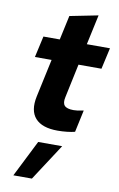

<svg xmlns="http://www.w3.org/2000/svg" viewBox="-106 -749 690 1111"><g transform="rotate(10 239.0 -193.5)"><path d="M262 6Q170 6 130.5 -38.5Q91 -83 109 -168L157 -391H59L87 -516H183L214 -659L380 -692L342 -516H478L450 -391H315L273 -193Q265 -158 279 -142.5Q293 -127 332 -127Q344 -127 355 -128.5Q366 -130 391 -135L363 -5Q344 0 316.5 3Q289 6 262 6ZM55 305 163 90H304L164 305Z"/></g></svg>

Font: Red Hat Text VF
Style: Italic
Weight: 400
Italic angle: -12°
Designer: Pentagram, MCKL
Foundry: Pentagram, MCKL
Version: Version 1.023